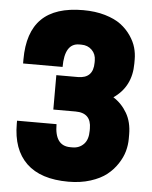

<svg xmlns="http://www.w3.org/2000/svg" viewBox="-56 -840 711 901"><g transform="rotate(5 300.0 -390.0)"><path d="M221.2 -250Q221.2 -147.9 294.9 -147.9H305.2Q336.9 -147.9 357.9 -169.2Q378.9 -190.4 378.9 -232.9V-243.2Q378.9 -316.9 305.2 -316.9H200.2V-479H301.8Q374 -479 374 -553.2V-563Q374 -593.3 354.5 -612.5Q335 -631.8 305.2 -631.8H294.9Q226.1 -631.8 226.1 -520H40V-539.1Q40 -667.5 104.2 -730.7Q168.5 -793.9 299.8 -793.9Q356.9 -793.9 403.1 -780.3Q449.2 -766.6 477.8 -745.1Q506.3 -723.6 525.6 -695.3Q544.9 -667 552.5 -639.6Q560.1 -612.3 560.1 -585V-564.9Q560.1 -456.5 476.1 -398.9Q516.1 -373.5 540.5 -331.5Q564.9 -289.6 564.9 -231V-210.9Q564.9 -182.1 556.9 -152.6Q548.8 -123 528.8 -92.5Q508.8 -62 479.5 -38.8Q450.2 -15.6 403.6 -0.7Q356.9 14.2 299.8 14.2Q168.9 14.2 102.1 -50Q35.2 -114.3 35.2 -235.8V-250Z"/></g></svg>

Font: Cooper Hewitt
Style: Heavy
Weight: 713
Designer: Village Type and Design LLC
Foundry: Cooper Hewitt Smithsonian Design Museum
Version: 1.000